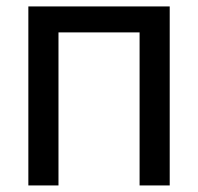

<svg xmlns="http://www.w3.org/2000/svg" viewBox="-20 -565 603 585"><path d="M497.1 0H405.3V-466.3H158.2V0H66.4V-545.4H497.1Z"/></svg>

Font: IranNastaliq
Style: Regular
Weight: 400
Designer: Hossein Zahedi
Version: Version 1.5